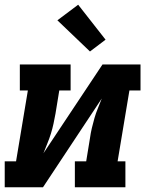

<svg xmlns="http://www.w3.org/2000/svg" viewBox="-21 -793 641 813"><path d="M-1 0V-110H47L97 -410H63V-520H278V-410H230L214 -312Q210 -290 205.5 -269Q201 -248 194.5 -227Q188 -206 179.5 -185.5Q171 -165 163 -144L413 -520H574V-410H527L477 -110H510V0H296V-110H344L360 -208Q363 -230 368 -251Q373 -272 379 -293Q385 -314 393.5 -334.5Q402 -355 410 -376L161 0ZM360 -575 222 -707 310 -773 426 -625Z"/></svg>

Font: Iosevka Etoile XBdObl
Style: Regular
Weight: 800
Italic angle: -9°
Designer: Belleve Invis
Foundry: Belleve Invis
Version: Version 15.5.2; ttfautohint (v1.8.4)